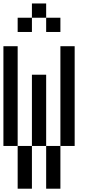

<svg xmlns="http://www.w3.org/2000/svg" viewBox="-20 -1187 540 1123"><path d="M0 -333.3V-916.7H83.3V-333.3ZM166.7 -83.3H83.3V-333.3H166.7ZM166.7 -333.3V-750H250V-333.3ZM166.7 -1000H83.3V-1083.3H166.7ZM166.7 -1083.3V-1166.7H250V-1083.3ZM333.3 -83.3H250V-333.3H333.3ZM333.3 -333.3V-916.7H416.7V-333.3ZM333.3 -1000H250V-1083.3H333.3Z"/></svg>

Font: Galmuri11 Condensed
Style: Regular
Weight: 400
Width: 3
Designer: Lee Minseo (quiple)
Version: Version 2.399;hotconv 1.1.1;makeotfexe 2.6.0 DEVELOPMENT